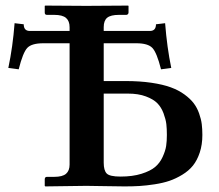

<svg xmlns="http://www.w3.org/2000/svg" viewBox="-20 -666 782 687"><path d="M134.8 -511.2Q93.3 -511.2 77.6 -494.6Q62 -478 46.9 -418L9.8 -422.9Q25.9 -499.5 32.2 -583L64.9 -579.1Q64.9 -555.2 86.9 -555.2H229V-568.8Q229 -590.8 216.3 -601.8Q203.6 -612.8 173.8 -612.8H147.9Q140.1 -612.8 140.1 -621.1V-645L142.1 -646Q252.9 -645 289.1 -645L438 -646L439.9 -645V-621.1Q439.9 -617.7 437.5 -615.2Q435.1 -612.8 432.1 -612.8H405.8Q376 -612.8 363.5 -602.5Q351.1 -592.3 351.1 -568.8V-555.2H516.1Q538.1 -555.2 538.1 -579.1L570.8 -583Q577.6 -496.1 592.8 -422.9L556.2 -418Q541 -478 525.1 -494.6Q509.3 -511.2 467.8 -511.2H351.1V-376H429.2Q480.5 -376 521.7 -369.9Q563 -363.8 591.1 -353.5Q619.1 -343.3 640.1 -327.9Q661.1 -312.5 673.1 -296.6Q685.1 -280.8 692.4 -260.3Q699.7 -239.7 701.9 -221.9Q704.1 -204.1 704.1 -183.1Q704.1 -148.4 694.8 -120.4Q685.5 -92.3 670.4 -73.5Q655.3 -54.7 632.3 -40.8Q609.4 -26.9 586.4 -19Q563.5 -11.2 533.7 -6.6Q503.9 -2 479.5 -0.5Q455.1 1 425.8 1Q406.7 1 354.7 0Q302.7 -1 289.1 -1L142.1 1L140.1 -1V-23.9Q140.1 -33.2 147.9 -33.2H173.8Q203.6 -33.2 216.3 -44.2Q229 -55.2 229 -77.1V-511.2ZM351.1 -331.1V-84Q351.1 -56.2 361.8 -45.2Q372.6 -34.2 411.1 -34.2Q454.6 -34.2 486.3 -44.2Q518.1 -54.2 534.9 -68.4Q551.8 -82.5 561.8 -104.2Q571.8 -126 574.5 -143.6Q577.1 -161.1 577.1 -183.1Q577.1 -205.1 575.2 -221.9Q573.2 -238.8 565.2 -260.5Q557.1 -282.2 543 -296.6Q528.8 -311 502 -321Q475.1 -331.1 438 -331.1Z"/></svg>

Font: Linux Libertine G
Style: Semibold
Weight: 600
Designer: Philipp H. Poll
Foundry: Philipp H. Poll
Version: Version 5.1.1